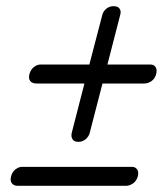

<svg xmlns="http://www.w3.org/2000/svg" viewBox="-20 -665 544 622"><path d="M233.5 -205.5Q220 -205.5 214.8 -214.2Q209.5 -223 212.5 -235L253.5 -394.5H98Q84.5 -394.5 78 -402.5Q71.5 -410.5 75.5 -425.5Q79.5 -439.5 89.8 -447.8Q100 -456 111.5 -456H269.5L311.5 -617Q314.5 -628.5 324.5 -636.8Q334.5 -645 348 -645Q362 -645 367.5 -636.8Q373 -628.5 369.5 -617L328 -456H467.5Q478.5 -456 484 -447.8Q489.5 -439.5 486 -425.5Q482.5 -410.5 471 -402.5Q459.5 -394.5 447.5 -394.5H312L270.5 -234Q267.5 -222.5 257.5 -214Q247.5 -205.5 233.5 -205.5ZM16 -94Q19.5 -108 30 -116.2Q40.5 -124.5 51.5 -124.5H407.5Q418.5 -124.5 424.2 -116.2Q430 -108 426.5 -94Q422.5 -79 411.2 -71Q400 -63 388 -63H38Q25 -63 18.5 -71Q12 -79 16 -94Z"/></svg>

Font: Fraunces 144pt S100
Style: Italic
Weight: 400
Italic angle: -16°
Version: Version 1.000; ttfautohint (v1.8.3)